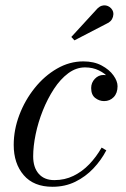

<svg xmlns="http://www.w3.org/2000/svg" viewBox="-20 -705 482 735"><path d="M181 10Q109 10 70.8 -34.5Q32.5 -79 32.5 -150Q32.5 -208 54 -264.8Q75.5 -321.5 112.8 -368Q150 -414.5 198 -442.2Q246 -470 299 -470Q340 -470 369.2 -454.2Q398.5 -438.5 414.2 -416.5Q430 -394.5 430 -375Q430 -348.5 415.2 -333.2Q400.5 -318 378.5 -318Q360 -318 344.5 -330Q329 -342 329 -368Q329 -388.5 343 -403.2Q357 -418 376 -418Q390.5 -418 402.5 -414.5Q414.5 -411 421.8 -401.8Q429 -392.5 429 -375H410Q410 -390.5 396 -407.2Q382 -424 358.5 -435.5Q335 -447 305.5 -447Q271.5 -447 241.2 -424.5Q211 -402 186.5 -364.5Q162 -327 144 -282Q126 -237 116.5 -191Q107 -145 107 -106.5Q107 -64 128.2 -39.8Q149.5 -15.5 188 -15.5Q228 -15.5 261.2 -31.8Q294.5 -48 321.5 -76Q348.5 -104 369 -140L387 -129.5Q367.5 -92 337.5 -60.2Q307.5 -28.5 268.2 -9.2Q229 10 181 10ZM265 -550.5 253 -563.5 353.5 -673Q361.5 -680.5 369.8 -683Q378 -685.5 385.8 -684Q393.5 -682.5 399.8 -678Q406 -673.5 409.5 -667.5Q414.5 -659.5 414 -649.8Q413.5 -640 408.8 -631.8Q404 -623.5 396 -618.5Z"/></svg>

Font: Bodoni Moda SC
Style: Italic
Weight: 400
Italic angle: -13°
Designer: Owen Earl
Foundry: indestructible type
Version: Version 2.005